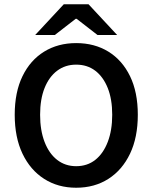

<svg xmlns="http://www.w3.org/2000/svg" viewBox="-20 -868 714 900"><path d="M337 12Q252 12 187 -29.5Q122 -71 85.5 -147.5Q49 -224 49 -330Q49 -436 85.5 -511Q122 -586 187 -626Q252 -666 337 -666Q423 -666 488 -626Q553 -586 589.5 -511Q626 -436 626 -330Q626 -224 589.5 -147.5Q553 -71 488 -29.5Q423 12 337 12ZM337 -89Q389 -89 426.5 -118.5Q464 -148 485 -202.5Q506 -257 506 -330Q506 -403 485 -455.5Q464 -508 426.5 -536.5Q389 -565 337 -565Q286 -565 248 -536.5Q210 -508 189 -455.5Q168 -403 168 -330Q168 -257 189 -202.5Q210 -148 248 -118.5Q286 -89 337 -89ZM145 -704 279 -848H395L529 -704H437L339 -780H335L237 -704Z"/></svg>

Font: Source Sans 3 SemiBold
Style: Regular
Weight: 600
Designer: Paul D. Hunt
Foundry: Adobe
Version: Version 3.046;hotconv 1.0.118;makeotfexe 2.5.65603